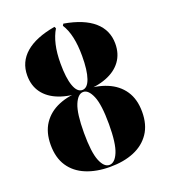

<svg xmlns="http://www.w3.org/2000/svg" viewBox="-121 -719 720 818"><g transform="rotate(-20 239.0 -310.0)"><path d="M238.7 11.3Q177.4 11.3 130.6 -8.1Q83.9 -27.4 58.1 -66.1Q32.3 -104.8 32.3 -162.9Q32.3 -220.2 58.1 -258.5Q83.9 -296.8 130.2 -316.1Q176.6 -335.5 239.5 -335.5Q301.6 -335.5 348.4 -316.1Q395.2 -296.8 421 -258.5Q446.8 -220.2 446.8 -162.9Q446.8 -104.8 420.6 -66.1Q394.4 -27.4 348 -8.1Q301.6 11.3 238.7 11.3ZM238.7 2.4Q263.7 2.4 279.8 -36.3Q296 -75 296 -162.1Q296 -250.8 279.4 -289.5Q262.9 -328.2 239.5 -328.2Q215.3 -328.2 199.2 -289.5Q183.1 -250.8 183.1 -162.9Q183.1 -75 198.8 -36.3Q214.5 2.4 238.7 2.4ZM238.7 -329Q177.4 -329 132.3 -346.4Q87.1 -363.7 63.3 -396.4Q39.5 -429 39.5 -475Q39.5 -536.3 85.1 -575.8Q130.6 -615.3 219.4 -630.6L223.4 -622.6Q207.3 -596 198.8 -559.3Q190.3 -522.6 190.3 -474.2Q190.3 -408.9 203.2 -373Q216.1 -337.1 239.5 -337.1Q262.9 -337.1 275.4 -373Q287.9 -408.9 287.9 -474.2Q287.9 -522.6 279.8 -559.3Q271.8 -596 254.8 -622.6L259.7 -630.6Q348.4 -615.3 393.5 -575.8Q438.7 -536.3 438.7 -475Q438.7 -429 414.9 -396.4Q391.1 -363.7 346.4 -346.4Q301.6 -329 238.7 -329Z"/></g></svg>

Font: Playfair 144pt SemiCondensed Black
Style: Regular
Weight: 900
Width: 4
Designer: Claus Eggers Sørensen
Foundry: Claus Eggers Sørensen
Version: Version 2.203